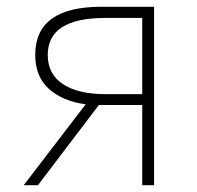

<svg xmlns="http://www.w3.org/2000/svg" viewBox="-20 -547 581 567"><path d="M400 -269V-494H291Q121 -494 121 -385Q121 -328 166 -298.5Q211 -269 291 -269ZM279 -527H435V0H400V-237H272L92 0H50L233 -239Q165 -248 124.5 -284.5Q84 -321 84 -385Q84 -527 279 -527Z"/></svg>

Font: Noto Sans Korean Thin
Style: Regular
Weight: 250
Designer: Ryoko NISHIZUKA  (kana & ideographs); Paul D. Hunt (Latin, Greek & Cyrillic); Wenlong ZHANG  (bopomofo); Sandoll Communi
Foundry: Adobe Systems Incorporated
Version: Version 1.0001;PS 1;hotconv 1.0.78;makeotf.lib2.5.61930